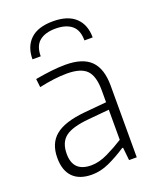

<svg xmlns="http://www.w3.org/2000/svg" viewBox="-143 -851 766 941"><g transform="rotate(-20 240.0 -381.0)"><path d="M173 5Q108 5 74 -29.5Q40 -64 40 -130Q40 -206 88 -245Q136 -284 239 -294L358 -305V-367Q358 -441 328 -472Q298 -503 225 -503Q162 -503 80 -485L75 -529Q120 -537 159 -541.5Q198 -546 233 -546Q323 -546 365 -504Q407 -462 407 -374V0H367L360 -67H355Q308 -36 263 -15.5Q218 5 173 5ZM185 -39Q226 -39 271.5 -61Q317 -83 358 -109V-266L249 -256Q161 -248 125.5 -220Q90 -192 90 -133Q90 -39 185 -39ZM91 -626Q91 -692 130.5 -729.5Q170 -767 248 -767Q326 -767 365.5 -729.5Q405 -692 405 -626H362Q362 -680 332 -704.5Q302 -729 248 -729Q194 -729 164 -704.5Q134 -680 134 -626Z"/></g></svg>

Font: Encode Sans Narrow
Style: ExtraLight
Weight: 200
Designer: Pablo Impallari, Andres Torresi
Foundry: Pablo Impallari, Andres Torresi
Version: Version 1.000; ttfautohint (v1.00) -l 8 -r 50 -G 200 -x 14 -